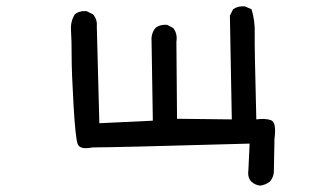

<svg xmlns="http://www.w3.org/2000/svg" viewBox="-20 -466 1040 603"><path d="M797 117Q781 115 770 105Q757 92 760 70L764 -15Q339 -3 271 -3Q231 5 224 -13.5Q217 -32 211 -135.5Q205 -239 205 -290Q205 -341 203 -370Q201 -399 215 -421Q230 -433 252 -431L272 -421Q286 -405 284 -384L292 -79L460 -87L456 -337Q454 -360 468 -378Q483 -390 505 -388L524 -378Q538 -360 534 -335L536 -93L708 -91L702 -417L712 -437Q728 -448 749 -446L770 -437Q781 -401 780 -362Q779 -323 785 -91Q813 -95 831 -88.5Q849 -82 842 -30L840 76Q838 92 828 104Q814 115 797 117Z"/></svg>

Font: Kosefont JP
Style: Regular
Weight: 400
Designer: Nozomi Seto 瀬戸のぞみ
Version: Version 3.00;June 19, 2020